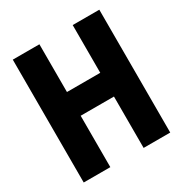

<svg xmlns="http://www.w3.org/2000/svg" viewBox="-169 -856 938 984"><g transform="rotate(-30 300.0 -363.5)"><path d="M398.5 0V-727H556V0ZM44 0V-727H201.5V0ZM155.5 -304V-444.5H424.5V-304Z"/></g></svg>

Font: Spline Sans Mono
Style: Bold
Weight: 700
Designer: Eben Sorkin, Mirko Velimirovic
Foundry: Sorkin Type
Version: Version 1.004